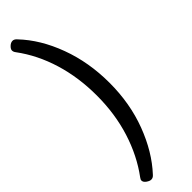

<svg xmlns="http://www.w3.org/2000/svg" viewBox="-336 -773 972 972"><g transform="rotate(-45 150.5 -287.0)"><path d="M49 210Q38 210 24 200Q10 190 10 178Q10 171 17 162Q83 73 119 -41Q155 -155 155 -286Q155 -416 120.5 -529Q86 -642 20 -731Q12 -741 12 -751Q12 -761 24 -772.5Q36 -784 49 -784Q61 -784 72 -771Q152 -687 199 -560Q246 -433 246 -286Q246 -139 198.5 -13Q151 113 72 198Q62 210 49 210Z"/></g></svg>

Font: Asap Medium
Style: Regular
Weight: 500
Designer: Pablo Cosgaya
Foundry: Omnibus-Type
Version: Version 3.001; ttfautohint (v1.8.3)